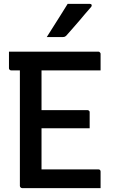

<svg xmlns="http://www.w3.org/2000/svg" viewBox="-20 -965 590 985"><path d="M26 -700H485Q488 -700 490 -698.5Q492 -697 494 -694.5Q496 -692 496 -689Q496 -665 496 -646.5Q496 -628 496 -604H37Q34 -604 31.5 -605.5Q29 -607 27.5 -609.5Q26 -612 26 -615Q26 -638 26 -657.5Q26 -677 26 -700ZM147 -400H429Q432 -400 434.5 -398.5Q437 -397 438.5 -395Q440 -393 440 -389Q440 -374 440 -360Q440 -346 440 -333.5Q440 -321 440 -307H147ZM93 0Q91 0 89 -1Q87 -2 85.5 -3.5Q84 -5 83 -7Q82 -9 82 -11Q82 -52 82 -109Q82 -166 82 -233Q82 -300 82 -371.5Q82 -443 82 -514Q82 -585 82 -648H200L193 -630Q193 -609 193 -586Q193 -563 193 -540Q193 -489 193 -433.5Q193 -378 193 -321Q193 -264 193 -207Q193 -150 193 -96H485Q490 -96 493 -93Q496 -90 496 -85Q496 -63 496 -42.5Q496 -22 496 0ZM327 -945Q355 -945 371.5 -945Q388 -945 403 -945Q418 -945 442 -945Q448 -945 450 -940Q452 -935 448 -930Q429 -909 415.5 -892.5Q402 -876 389 -861Q376 -846 360 -827.5Q344 -809 319 -781Q317 -779 313 -777Q309 -775 303 -775Q282 -775 269 -775Q256 -775 244.5 -775Q233 -775 220 -775Q239 -805 256 -832Q273 -859 290.5 -886.5Q308 -914 327 -945Z"/></svg>

Font: Recursive Medium
Style: Regular
Weight: 500
Version: Version 1.085